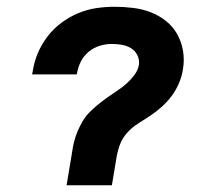

<svg xmlns="http://www.w3.org/2000/svg" viewBox="-20 -548 640 568"><path d="M311 0H177L193 -96Q195 -112 199 -128Q203 -144 209.5 -159.5Q216 -175 224.5 -189.5Q233 -204 245.5 -216.5Q258 -229 271 -239.5Q284 -250 298 -260Q312 -270 326.5 -279.5Q341 -289 354 -300.5Q367 -312 377.5 -326Q388 -340 391 -356Q393 -371 386.5 -384.5Q380 -398 367.5 -405.5Q355 -413 340.5 -415.5Q326 -418 310 -418Q293 -418 275 -412.5Q257 -407 242.5 -395Q228 -383 219.5 -366.5Q211 -350 208 -332L207 -328H75L77 -338Q81 -365 92 -391Q103 -417 120.5 -440Q138 -463 161.5 -480.5Q185 -498 211.5 -509Q238 -520 265 -524Q292 -528 319 -528Q347 -528 374.5 -524.5Q402 -521 426.5 -511.5Q451 -502 471.5 -485.5Q492 -469 504.5 -446.5Q517 -424 521.5 -397Q526 -370 521 -342Q518 -322 509.5 -302Q501 -282 488.5 -265Q476 -248 459.5 -233Q443 -218 425 -206Q407 -194 388.5 -182.5Q370 -171 355.5 -154.5Q341 -138 334 -118Q327 -98 324 -78Z"/></svg>

Font: Iosevka Aile Extrabold
Style: Italic
Weight: 800
Italic angle: -9°
Designer: Belleve Invis
Foundry: Belleve Invis
Version: Version 31.1.0; ttfautohint (v1.8.4)